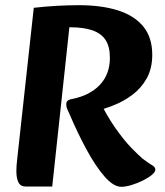

<svg xmlns="http://www.w3.org/2000/svg" viewBox="-20 -710 637 739"><path d="M447 9Q417 9 382.5 -30.5Q348 -70 313.5 -133.5Q279 -197 248 -270Q244 -279 239.5 -288.5Q235 -298 235 -308Q235 -319 242 -323.5Q249 -328 257 -329Q325 -342 364 -383Q403 -424 403 -488Q403 -531 386 -556.5Q369 -582 335 -593.5Q301 -605 251 -605H247L181 8H80Q59 8 51 -8Q43 -24 43 -51Q43 -71 46 -96L110 -680Q154 -685 197.5 -687.5Q241 -690 284 -690Q371 -690 434 -670Q497 -650 531.5 -608Q566 -566 566 -499Q566 -446 544.5 -408Q523 -370 489.5 -345Q456 -320 418 -305Q380 -290 347 -282L353 -342Q389 -267 423.5 -218Q458 -169 486 -140.5Q514 -112 528 -100Q553 -81 565.5 -74Q578 -67 578 -57Q578 -48 564 -36.5Q550 -25 528.5 -14.5Q507 -4 485 2.5Q463 9 447 9Z"/></svg>

Font: Alkatra SemiBold
Style: Regular
Weight: 600
Designer: Suman Bhandary
Version: Version 1.100;gftools[0.9.22]